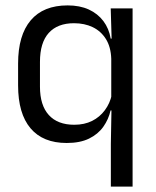

<svg xmlns="http://www.w3.org/2000/svg" viewBox="-20 -519 577 711"><path d="M227 10.5Q139 10.5 93 -44Q47 -98.5 47 -203V-283.5Q47 -388.5 93.8 -443.8Q140.5 -499 230.5 -499Q275.5 -499 308.8 -483.8Q342 -468.5 362.8 -441Q383.5 -413.5 390 -376H417L392 -301.5Q390.5 -345.5 372 -374.8Q353.5 -404 323.2 -418.5Q293 -433 254 -433Q193 -433 160.5 -397Q128 -361 128 -290V-198Q128 -129 160.8 -93Q193.5 -57 255 -57Q292.5 -57 321 -71.2Q349.5 -85.5 368.2 -110.8Q387 -136 394 -168L412.5 -110H389.5Q382 -77 362.5 -49.5Q343 -22 309.8 -5.8Q276.5 10.5 227 10.5ZM390.5 172V13.5L393 -125.5L392 -141.5V-345.5L393.5 -370.5L390 -488H471V172Z"/></svg>

Font: Anek Telugu Medium
Style: Regular
Weight: 400
Version: Version 1.003